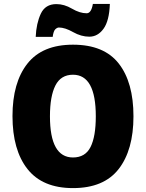

<svg xmlns="http://www.w3.org/2000/svg" viewBox="-20 -954 750 984"><path d="M456 -934Q448 -886 424 -886Q389 -886 349 -909.5Q309 -933 269 -933Q212 -933 189 -883.5Q166 -834 163 -765H250Q254 -795 263.5 -804Q273 -813 282 -813Q313 -813 354.5 -789.5Q396 -766 438 -766Q481 -766 510.5 -806.5Q540 -847 543 -934ZM354 -725Q197 -725 120.5 -628Q44 -531 44 -359Q44 -185 121 -87.5Q198 10 354 10Q512 10 588 -87.5Q664 -185 664 -358Q664 -532 588.5 -628.5Q513 -725 354 -725ZM354 -571Q471 -571 471 -358Q471 -254 444 -200.5Q417 -147 354 -147Q236 -147 236 -358Q236 -461 264 -516Q292 -571 354 -571Z"/></svg>

Font: Noto Sans UI SemiCondensed Black
Style: Regular
Weight: 900
Width: 4
Designer: Monotype Design Team
Foundry: Monotype Imaging Inc.
Version: 1.001